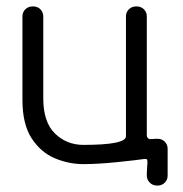

<svg xmlns="http://www.w3.org/2000/svg" viewBox="-20 -499 570 599"><path d="M471 80Q456 80 447 70.5Q438 61 438 49Q438 35 439 24.5Q440 14 440 7Q440 -1 438 -2Q436 -3 433 -3H430Q403 1 343.5 7Q284 13 240 13Q195 13 151.5 -5Q108 -23 79 -67Q50 -111 50 -188V-448Q50 -461 59 -470Q68 -479 83 -479Q97 -479 106 -470Q115 -461 115 -448V-192Q115 -118 151.5 -82.5Q188 -47 240 -47Q373 -47 373 -74V-448Q373 -461 382 -470Q391 -479 406 -479Q420 -479 429 -470Q438 -461 438 -448V-78Q438 -71 441.5 -68Q445 -65 447 -65Q457 -65 464 -66H472Q485 -66 494 -57Q503 -48 503 -35V49Q503 62 494 71Q485 80 471 80Z"/></svg>

Font: Gardens CM
Style: Regular
Weight: 400
Designer: Created by: Aleksander Shevchuk, 2010. Modifed by: Daren Olsen, 2020.
Foundry: High-Logic / FontCreator v.13.0.0 build 2663 (64-bit)
Version: Version 3.003 Ukrainian, initial release